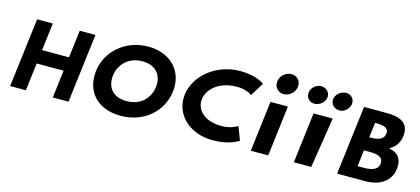

<svg xmlns="http://www.w3.org/2000/svg" viewBox="-64 -1358 4126 1885"><g transform="rotate(15 1999.0 -415.0)"><path d="M271.5 -283.2H545.1L510.5 -1.9H670.3L756.4 -703.1H596.6L562.3 -423.5H288.7L323 -703.1H163.2L77.1 -1.9H236.9Z M853.1 -363.9C827.9 -159.1 954.6 -0.1 1200 -0.1C1439.3 -0.1 1610.1 -159.1 1635.3 -363.9C1660.4 -568.8 1521.8 -726.9 1289.3 -726.9C1058.3 -726.9 878.2 -568.8 853.1 -363.9ZM1025.6 -363.9C1038.5 -468.5 1121.2 -573 1270.4 -573C1420.5 -573 1475.6 -468.5 1462.7 -363.9C1449.9 -259.4 1373.3 -154.8 1219 -154.8C1060.6 -154.8 1012.8 -259.4 1025.6 -363.9Z M2182.8 -159.4C1988.4 -159.4 1916.8 -271.6 1928.4 -365.9C1939.9 -459.4 2039 -571.6 2233.4 -571.6C2332.1 -571.6 2383.8 -528.3 2383.8 -528.3L2468.5 -664.3C2468.5 -664.3 2398.2 -728.9 2222.9 -728.9C1982.2 -728.9 1779.5 -565.7 1754.8 -364.2C1730.2 -163.6 1894 -2.1 2133.7 -2.1C2309 -2.1 2395.1 -66.7 2395.1 -66.7L2343.8 -202.7C2343.8 -202.7 2281.5 -159.4 2182.8 -159.4Z M2716.4 -830C2658.4 -830 2605.6 -783 2598.5 -725C2591.4 -667 2632.6 -620 2690.6 -620C2748.6 -620 2801.4 -667 2808.5 -725C2815.6 -783 2774.4 -830 2716.4 -830ZM2586.5 -513H2763.5L2700.5 0H2523.5Z M3027.9 -791C2976.9 -791 2930.8 -750 2924.6 -699C2918.3 -648 2954.3 -607 3005.3 -607C3058.8 -607 3108.9 -648 3115.2 -699C3121.4 -750 3081.4 -791 3027.9 -791ZM3283.4 -791C3229.9 -791 3179.7 -750 3173.5 -699C3167.2 -648 3207.3 -607 3260.8 -607C3311.8 -607 3357.8 -648 3364.1 -699C3370.4 -750 3334.4 -791 3283.4 -791ZM3024.1 -513H3218.8L3138.2 0H2961.2Z M3486.5 -703.1 3400.4 -1.9H3688.7C3846.9 -1.9 3940.9 -81.8 3955.1 -197.4C3969 -310.4 3912.9 -358.9 3827.2 -374.2C3890.5 -404.8 3925.3 -460 3933.2 -524.6C3949.6 -658.1 3859.9 -703.1 3716.2 -703.1ZM3612.6 -428.6 3631.1 -579.9H3646.6C3730.9 -579.9 3772.5 -558.6 3766.4 -508.5C3759.2 -449.8 3711.3 -428.6 3628 -428.6ZM3575.3 -125.1 3595.7 -290.9H3656.3C3747.9 -290.9 3795.5 -267.9 3787.5 -203.3C3780.7 -148.1 3727.5 -125.1 3636 -125.1Z"/></g></svg>

Font: Hussar
Style: BdSuprExtOblOne
Weight: 700
Foundry: Cannot Into Space Fonts
Version: Version 2.00